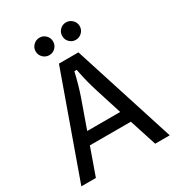

<svg xmlns="http://www.w3.org/2000/svg" viewBox="-208 -1018 1050 1144"><g transform="rotate(-30 317.0 -446.0)"><path d="M397 -700 621 0H521L461 -186H179L113 0H13L263 -700ZM273 -451 208 -268H435L377 -451Q354 -524 341 -590L336 -615H320Q299 -524 273 -451ZM197 -789.5Q179 -807 179 -832Q179 -857 197 -874.5Q215 -892 239.5 -892Q264 -892 281.5 -874.5Q299 -857 299 -832Q299 -807 281.5 -789.5Q264 -772 239.5 -772Q215 -772 197 -789.5ZM464 -874.5Q482 -857 482 -832Q482 -807 464 -789.5Q446 -772 421.5 -772Q397 -772 379.5 -789.5Q362 -807 362 -832Q362 -857 379.5 -874.5Q397 -892 421.5 -892Q446 -892 464 -874.5Z"/></g></svg>

Font: Voces
Style: Regular
Weight: 400
Designer: Ana Paula Megda, Pablo Ugerman
Foundry: Ana Paula Megda, Pablo Ugerman
Version: Version 1.003